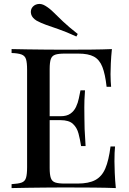

<svg xmlns="http://www.w3.org/2000/svg" viewBox="-20 -958 657 978"><path d="M550 -708Q546 -670 544.5 -634.5Q543 -599 543 -580Q543 -561 544 -544Q545 -527 546 -516H523Q516 -580 501.5 -617Q487 -654 458.5 -669.5Q430 -685 379 -685H310Q278 -685 261.5 -679.5Q245 -674 239 -657.5Q233 -641 233 -606V-102Q233 -68 239 -51Q245 -34 261.5 -28.5Q278 -23 310 -23H375Q432 -23 465.5 -41Q499 -59 516.5 -100Q534 -141 543 -212H566Q563 -183 563 -136Q563 -116 564.5 -78Q566 -40 570 0Q519 -2 455 -2.5Q391 -3 341 -3Q318 -3 282 -3Q246 -3 204.5 -2.5Q163 -2 120.5 -1.5Q78 -1 39 0V-20Q73 -22 90 -28Q107 -34 112.5 -52Q118 -70 118 -106V-602Q118 -639 112.5 -656.5Q107 -674 89.5 -680.5Q72 -687 39 -688V-708Q78 -707 120.5 -706.5Q163 -706 204.5 -705.5Q246 -705 282 -705Q318 -705 341 -705Q387 -705 445.5 -705.5Q504 -706 550 -708ZM384 -366Q384 -366 384 -356Q384 -346 384 -346H203Q203 -346 203 -356Q203 -366 203 -366ZM413 -498Q409 -441 409.5 -411Q410 -381 410 -356Q410 -331 411 -301Q412 -271 416 -214H393Q388 -247 380 -277.5Q372 -308 351.5 -327Q331 -346 288 -346V-366Q320 -366 338.5 -379Q357 -392 367 -413Q377 -434 381.5 -456.5Q386 -479 390 -498ZM210 -929Q232 -916 252 -896Q272 -876 301 -848.5Q330 -821 376 -785L369 -772Q317 -796 279 -809Q241 -822 214.5 -831.5Q188 -841 166 -853Q144 -867 139 -884.5Q134 -902 142 -917Q152 -933 171 -937Q190 -941 210 -929Z"/></svg>

Font: Playfair Display Medium
Style: Regular
Weight: 500
Designer: Claus Eggers Sørensen
Foundry: Claus Eggers Sørensen
Version: Version 1.203